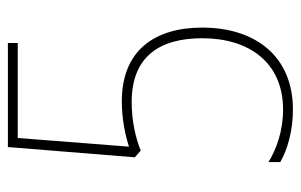

<svg xmlns="http://www.w3.org/2000/svg" viewBox="-158 -596 763 487"><g transform="rotate(-90 223.5 -352.5)"><path d="M210 -425C161 -425 121 -415 95 -407L117 -689H358V-714H94L68 -392L85 -377C117 -390 160 -400 208 -400C323 -400 370 -330 370 -221C370 -103 309 -16 189 -16C135 -16 88 -33 56 -53V-23C87 -5 135 9 189 9C325 9 397 -87 397 -221C397 -344 337 -425 210 -425Z"/></g></svg>

Font: Noto Sans Gujarati UI Condensed Thin
Style: Regular
Weight: 100
Width: 3
Designer: Jelle Bosma - Monotype Design Team, Universal Thirst
Foundry: Monotype Imaging Inc.
Version: Version 2.106